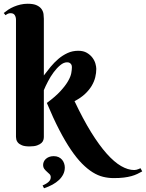

<svg xmlns="http://www.w3.org/2000/svg" viewBox="-24 -780 785 1033"><path d="M211.9 -374Q229 -397 248.5 -420.7Q268.1 -444.3 290.5 -463.4Q313 -482.4 339.4 -494.6Q365.7 -506.8 397 -506.8Q424.8 -506.8 443.4 -495.8Q461.9 -484.9 473.4 -469.5Q484.9 -454.1 489.5 -437.5Q494.1 -420.9 494.1 -409.2Q494.1 -387.7 488.5 -364.5Q482.9 -341.3 469.5 -318.6Q456.1 -295.9 433.6 -274.7Q411.1 -253.4 377 -235.8Q422.9 -138.7 466.3 -68.6Q509.8 1.5 550 46.6Q590.3 91.8 627.4 113.3Q664.6 134.8 698.2 134.8Q704.1 134.8 710 133.3Q715.8 131.8 720.7 129.9Q726.1 127.9 731.9 125L741.2 142.1Q728 149.4 714.4 156Q700.7 162.6 683.1 167.5Q665.5 172.4 642.6 175.3Q619.6 178.2 587.9 178.2Q559.1 178.2 531 171.4Q502.9 164.6 474.6 147Q446.3 129.4 417.2 100.1Q388.2 70.8 357.7 25.9Q327.1 -19 294.9 -81.1Q262.7 -143.1 228 -226.1Q274.9 -260.7 301.8 -290.3Q328.6 -319.8 342.3 -343.8Q356 -367.7 359.4 -386.2Q362.8 -404.8 362.8 -418Q362.8 -419.9 362.3 -424.6Q361.8 -429.2 359.1 -433.6Q356.4 -438 351.3 -441.4Q346.2 -444.8 336.9 -444.8Q318.8 -444.8 300.3 -429.4Q281.7 -414.1 264.9 -391.4Q248 -368.7 234.4 -342.5Q220.7 -316.4 211.9 -294.9V-43Q211.9 -36.6 209.7 -27.8Q207.5 -19 199.5 -11.2Q191.4 -3.4 176 2.2Q160.6 7.8 134.8 7.8Q108.9 7.8 94.2 1.7Q79.6 -4.4 72.5 -12.7Q65.4 -21 63.7 -29.8Q62 -38.6 62 -43.9V-673.8Q62 -688 55.4 -698.5Q48.8 -709 33.2 -709Q24.9 -709 18.8 -706.3Q12.7 -703.6 5.9 -698.2L-3.9 -710Q7.3 -719.2 21 -728.3Q34.7 -737.3 51 -744.1Q67.4 -751 85.9 -755.4Q104.5 -759.8 125 -759.8Q156.7 -759.8 174.3 -751.2Q191.9 -742.7 200.2 -730.2Q208.5 -717.8 210.2 -703.9Q211.9 -689.9 211.9 -679.2ZM205.1 217.8Q218.8 211.9 227.3 206.3Q235.8 200.7 240.7 195.1Q245.6 189.5 247.3 184.1Q249 178.7 249 172.9Q249 163.6 242.7 157Q236.3 150.4 228.5 143.8Q220.7 137.2 214.4 128.7Q208 120.1 208 106.9Q208 99.1 211.4 90.8Q214.8 82.5 221.9 75.7Q229 68.8 239.7 64.5Q250.5 60.1 265.1 60.1Q280.3 60.1 291.5 65.4Q302.7 70.8 310.1 79.6Q317.4 88.4 321 99.4Q324.7 110.4 324.7 121.1Q324.7 140.6 316.4 157.5Q308.1 174.3 293.5 188.2Q278.8 202.1 258.3 213.4Q237.8 224.6 212.9 232.9Z"/></svg>

Font: Berkshire Swash
Style: Regular
Weight: 400
Designer: Astigmatic (AOETI)
Foundry: Astigmatic (AOETI)
Version: Version 1.001